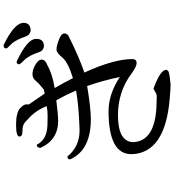

<svg xmlns="http://www.w3.org/2000/svg" viewBox="28 -935 944 1040"><g transform="rotate(-90 500.0 -415.0)"><path d="M554 -415Q584 -330 603 -238Q509 -299 419 -299Q185 -299 185 -176Q185 -173 185 -169Q195 7 482 32Q541 37 561 37Q629 31 635 24Q642 17 642 14Q642 -18 544 -54Q539 -57 536 -54Q532 -52 511 -40Q508 -38 490 -38Q472 -38 434 -40Q256 -51 250 -165Q252 -248 396 -248Q523 -248 621 -175Q659 -147 678 -147Q700 -147 700 -170Q700 -271 627 -430Q702 -455 820 -513Q839 -522 839 -538Q839 -555 805 -568Q770 -581 752 -581Q734 -581 708 -549Q682 -518 597 -492Q573 -539 543 -591Q619 -603 668 -631Q697 -641 697 -661Q697 -682 659 -701Q639 -711 617 -711Q596 -711 581 -692Q566 -674 534 -649L513 -645Q471 -705 454 -731L455 -740Q457 -757 433 -779Q408 -800 344 -800Q280 -800 280 -781Q281 -777 285 -771Q289 -765 319 -765Q349 -765 373 -737Q421 -696 445 -634Q421 -629 391 -629Q362 -629 341 -630Q263 -633 236 -688Q220 -688 219 -668Q262 -572 366 -572Q394 -572 477 -582Q506 -530 530 -475Q442 -460 338 -457L322 -456Q318 -456 313 -456Q226 -456 172 -522Q157 -521 157 -510Q157 -507 158 -504Q209 -395 374 -395Q435 -395 554 -415ZM773 -649Q813 -652 809 -696Q806 -739 693 -794Q688 -797 684 -797Q671 -796 672 -782V-781Q674 -776 693 -757Q712 -739 728 -701L739 -672Q743 -660 754 -654Q765 -648 773 -649ZM896 -764Q891 -811 779 -866Q774 -868 770 -867Q757 -866 758 -852Q759 -847 778 -829Q797 -811 813 -773L824 -744Q829 -732 840 -726Q851 -720 858 -721Q899 -724 896 -764Z"/></g></svg>

Font: Sawarabi Mincho
Style: Regular
Weight: 400
Version: Version 1.082; ttfautohint (v1.8.4.7-5d5b)